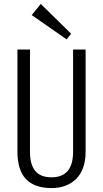

<svg xmlns="http://www.w3.org/2000/svg" viewBox="-20 -953 526 980"><path d="M243 7Q156 7 112.5 -39Q69 -85 69 -179V-700H133V-178Q133 -113 160 -80.5Q187 -48 243 -48Q353 -48 353 -178V-700H417V-179Q417 -133 404.5 -98Q392 -63 369 -40Q346 -17 314 -5Q282 7 243 7ZM343 -781 320 -752 142 -876 188 -933Z"/></svg>

Font: Pathway Extreme Condensed ExtraLight
Style: Regular
Weight: 250
Width: 3
Version: Version 1.001;gftools[0.9.26]